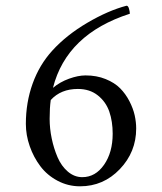

<svg xmlns="http://www.w3.org/2000/svg" viewBox="-20 -652 572 678"><path d="M159.2 -298.8Q155.3 -271.5 155.3 -232.4Q155.3 -198.2 162.6 -163.1Q169.9 -127.9 183.3 -96.7Q196.8 -65.4 219.7 -45.9Q242.7 -26.4 270.5 -26.4Q316.9 -26.4 347.4 -70.1Q377.9 -113.8 377.9 -179.7Q377.9 -223.1 366 -257.8Q354 -292.5 325.4 -315.2Q296.9 -337.9 254.9 -337.9Q194.8 -337.9 159.2 -298.8ZM282.2 -385.7Q321.3 -385.7 353 -372.8Q384.8 -359.9 404.3 -340.1Q423.8 -320.3 437 -294.7Q450.2 -269 455.6 -244.9Q460.9 -220.7 460.9 -198.2Q460.9 -115.2 403.1 -54.7Q345.2 5.9 262.7 5.9Q220.2 5.9 183.3 -13.7Q146.5 -33.2 122.6 -64.9Q98.6 -96.7 85 -135.7Q71.3 -174.8 71.3 -214.8Q71.3 -290 95.2 -356.7Q119.1 -423.3 165 -473.6Q214.8 -528.3 288.3 -571.5Q361.8 -614.7 426.8 -631.8Q432.6 -631.8 435.5 -621.3Q438.5 -610.8 438.5 -603.5Q215.3 -531.7 167 -341.8Q191.4 -362.3 223.6 -374Q255.9 -385.7 282.2 -385.7Z"/></svg>

Font: Amiri Quran
Style: Regular
Weight: 400
Designer: Khaled Hosny
Version: Version 000.105